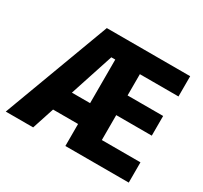

<svg xmlns="http://www.w3.org/2000/svg" viewBox="-149 -935 1206 1141"><g transform="rotate(30 454.0 -365.0)"><path d="M8 0 280 -730H852V-591H587V-445H831V-310H587V-139H852V0H417V-593H390L196 0ZM164 -151V-294H510V-151Z"/></g></svg>

Font: M PLUS 2 Thin ExtraBold
Style: Regular
Weight: 800
Version: Version 1.001